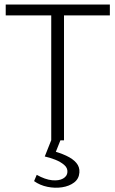

<svg xmlns="http://www.w3.org/2000/svg" viewBox="-20 -638 525 873"><path d="M6 -568V-617.5H479.5V-568H258L271 -581.5V0H213V-581.5L226 -568ZM135 185.5 147 157Q185.5 178.5 216.8 181.5Q248 184.5 266.8 173.8Q285.5 163 286.5 144.5Q288 125.5 271.5 111.5Q255 97.5 230.8 88Q206.5 78.5 183.5 73.5L217.5 -12L258.5 -9.5L226 72L206.5 44.5Q250 55.5 280.8 69.8Q311.5 84 327.2 102.8Q343 121.5 341 146.5Q339 175 317 191.8Q295 208.5 262.5 213.5Q230 218.5 195.8 211.5Q161.5 204.5 135 185.5Z"/></svg>

Font: Karla Light
Style: Regular
Weight: 300
Designer: Jonathan Pinhorn
Version: Version 2.004;gftools[0.9.33]